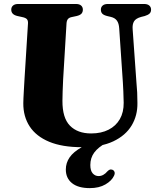

<svg xmlns="http://www.w3.org/2000/svg" viewBox="-20 -720 798 964"><path d="M502 -26 514.5 -3.5Q472.5 19.5 453 46.2Q433.5 73 433.5 108.5Q433.5 137 445.5 150.5Q457.5 164 475 164Q488 164 499.2 157.5Q510.5 151 519 140.5Q525 134.5 530.5 132Q536 129.5 543 132Q550 133.5 554.2 141.5Q558.5 149.5 552.5 162.5Q541 187.5 509.2 206Q477.5 224.5 431 224.5Q372.5 224.5 341.5 199.5Q310.5 174.5 310.5 131Q310.5 98 329.5 70.2Q348.5 42.5 390.8 18.8Q433 -5 502 -26ZM597 -305 578.5 -577.5Q577 -602.5 567.2 -616.2Q557.5 -630 537 -635L518 -639.5Q500.5 -644 493.5 -651.5Q486.5 -659 486.5 -671.5Q486.5 -684.5 495.5 -692.2Q504.5 -700 521 -700H704Q720.5 -700 729.5 -692.2Q738.5 -684.5 738.5 -671.5Q738.5 -659 730.8 -651.8Q723 -644.5 706.5 -639.5L688.5 -635Q661.5 -627.5 652.8 -612.5Q644 -597.5 646 -573L665 -306.5Q667.5 -280.5 668.8 -255.5Q670 -230.5 670 -203Q671 -140 640.8 -89.8Q610.5 -39.5 548.5 -10.2Q486.5 19 390.5 19Q292.5 19 227 -8.2Q161.5 -35.5 129 -85.2Q96.5 -135 97 -202Q97 -212.5 97.8 -228Q98.5 -243.5 99.8 -266.5Q101 -289.5 103 -322L120.5 -602Q121.5 -616.5 115 -623.8Q108.5 -631 90.5 -634.5L68 -639.5Q36.5 -646.5 36.5 -671.5Q36.5 -684.5 45.5 -692.2Q54.5 -700 71 -700H361.5Q378.5 -700 387.2 -692.2Q396 -684.5 396 -671.5Q396 -659 388.8 -651.2Q381.5 -643.5 364.5 -639.5L341 -634.5Q327.5 -632 321.2 -624.5Q315 -617 314 -603L297 -321Q295 -288 294.5 -261Q294 -234 293.5 -214Q293 -128 331.2 -89Q369.5 -50 437.5 -50Q488.5 -50 525.2 -68.8Q562 -87.5 581.8 -122Q601.5 -156.5 601 -204.5Q600.5 -240 599.2 -262.5Q598 -285 597 -305Z"/></svg>

Font: Fraunces
Style: Bold
Weight: 700
Version: Version 1.000;[b76b70a41]